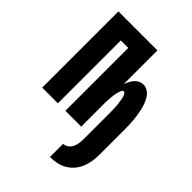

<svg xmlns="http://www.w3.org/2000/svg" viewBox="-213 -618 926 926"><g transform="rotate(45 250.0 -155.0)"><path d="M301 210V120Q315 120 327 111Q339 102 345 89Q351 76 353 61.5Q355 47 355 33V-137Q355 -144 355 -151Q355 -158 354.5 -164.5Q354 -171 354 -178Q354 -185 353.5 -191.5Q353 -198 352 -205Q351 -212 350 -218.5Q349 -225 348 -231.5Q347 -238 345 -244.5Q343 -251 339.5 -258Q336 -265 329 -265Q322 -265 319 -258Q316 -251 314 -244.5Q312 -238 310.5 -231.5Q309 -225 308 -218.5Q307 -212 306.5 -205Q306 -198 305.5 -191.5Q305 -185 304.5 -178Q304 -171 304 -164.5Q304 -158 304 -151Q304 -144 304 -137V0H196V-429H145V0H38V-520H304V-290Q308 -302 314 -313.5Q320 -325 328 -334.5Q336 -344 348 -350Q360 -356 373 -356Q389 -356 403 -347Q417 -338 425.5 -324.5Q434 -311 440 -295.5Q446 -280 449.5 -264.5Q453 -249 455.5 -233.5Q458 -218 459.5 -202Q461 -186 461.5 -169.5Q462 -153 462 -137V33Q462 56 458.5 78.5Q455 101 446.5 122Q438 143 423 160.5Q408 178 388.5 189.5Q369 201 346.5 205.5Q324 210 301 210Z"/></g></svg>

Font: Iosevka Curly Extrabold
Style: Regular
Weight: 800
Monospace: yes
Designer: Belleve Invis
Foundry: Belleve Invis
Version: Version 22.1.2; ttfautohint (v1.8.4)